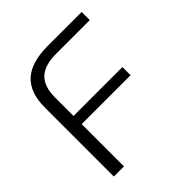

<svg xmlns="http://www.w3.org/2000/svg" viewBox="-190 -833 966 966"><g transform="rotate(-45 293.0 -350.0)"><path d="M70 -491Q70 -597 126.5 -648.5Q183 -700 300 -700H541V-642H300Q219 -642 180.5 -605Q142 -568 142 -491V-359H490V-301H142V0H70Z"/></g></svg>

Font: KoHo
Style: Regular
Weight: 400
Version: Version 1.000; ttfautohint (v1.6)